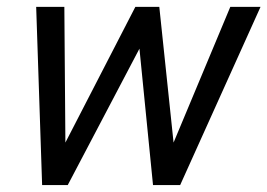

<svg xmlns="http://www.w3.org/2000/svg" viewBox="-20 -532 769 552"><path d="M498 0H419.9L380.9 -392.1L174.8 0H101.1L84 -512.2H165L168 -122.1L369.1 -512.2H438L479 -122.1L642.1 -512.2H729Z"/></svg>

Font: Lorenzo Sans
Style: Italic
Weight: 400
Italic angle: -12°
Foundry: Intel Corporation
Version: Version 1.00; ttfautohint (v1.5)